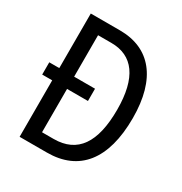

<svg xmlns="http://www.w3.org/2000/svg" viewBox="-167 -838 914 963"><g transform="rotate(30 290.0 -357.0)"><path d="M251 -714H82V-398H24V-327H82V0H240C425 0 527 -124 527 -365C527 -593 426 -714 251 -714ZM245 -638C370 -638 438 -548 438 -362C438 -172 373 -76 235 -76H168V-327H289V-398H168V-638Z"/></g></svg>

Font: Noto Sans Bengali Condensed
Style: Regular
Weight: 400
Width: 3
Designer: Jelle Bosma - Monotype Design Team
Foundry: Monotype Imaging Inc.
Version: Version 2.003